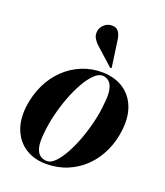

<svg xmlns="http://www.w3.org/2000/svg" viewBox="-125 -742 719 837"><g transform="rotate(20 234.0 -323.0)"><path d="M284.5 -450.5Q340.5 -449 380 -423Q419.5 -397 437.8 -349.8Q456 -302.5 447.5 -238.5Q441 -187 419.8 -142Q398.5 -97 364.5 -63.2Q330.5 -29.5 285 -10.2Q239.5 9 185 9Q132.5 9 92.2 -15.5Q52 -40 32 -86.8Q12 -133.5 20 -199Q27.5 -254.5 50 -301Q72.5 -347.5 107.8 -381.2Q143 -415 188 -433.2Q233 -451.5 284.5 -450.5ZM185.5 -4Q204 -4 223.8 -24.5Q243.5 -45 262 -79Q280.5 -113 295.8 -154.8Q311 -196.5 321.2 -239.8Q331.5 -283 334.5 -321.5Q340 -363 335.2 -388Q330.5 -413 318 -424.5Q305.5 -436 288.5 -437Q269 -438 248.5 -418Q228 -398 208.8 -364Q189.5 -330 173.5 -287.8Q157.5 -245.5 146.8 -201Q136 -156.5 132.5 -116Q127.5 -73.5 133.2 -49Q139 -24.5 153 -14.2Q167 -4 185.5 -4ZM295.5 -600 311.5 -487Q312 -485.5 312 -484Q312 -482.5 310.5 -481.5Q309 -480 307.2 -480.2Q305.5 -480.5 304.5 -481.5L225.5 -552.5Q211.5 -565 202.8 -580.5Q194 -596 199 -617Q202.5 -631 216.5 -643.8Q230.5 -656.5 252 -656.5Q272 -656.5 282.2 -642Q292.5 -627.5 295.5 -600Z"/></g></svg>

Font: Fraunces 120pt SemiBold
Style: Italic
Weight: 600
Italic angle: -16°
Version: Version 1.000;[b76b70a41]